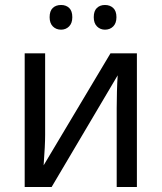

<svg xmlns="http://www.w3.org/2000/svg" viewBox="-20 -750 649 770"><path d="M161 -209Q161 -168 155 -87L423 -536H529V0H448V-316Q448 -346 449 -383.5Q450 -421 452 -448L187 0H79V-536H161ZM225 -730Q245 -730 257.5 -718Q270 -706 270 -681Q270 -657 257 -644Q244 -631 225 -631Q205 -631 192 -644Q179 -657 179 -681Q179 -706 191.5 -718Q204 -730 225 -730ZM401 -730Q421 -730 434 -718Q447 -706 447 -681Q447 -657 434 -644Q421 -631 401 -631Q382 -631 369 -644Q356 -657 356 -681Q356 -706 368.5 -718Q381 -730 401 -730Z"/></svg>

Font: Noto Sans Display
Style: Regular
Weight: 400
Designer: Monotype Design team
Foundry: Monotype Imaging Inc.
Version: Version 1.000